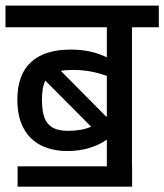

<svg xmlns="http://www.w3.org/2000/svg" viewBox="-29 -644 603 705"><path d="M455.6 -543.9V-33.2H456.1V41.5H35.6V-33.2H363.3V-131.3Q333.5 -110.4 296.4 -99.9Q259.3 -89.4 218.8 -89.4Q164.6 -89.4 123 -109.6Q81.5 -129.9 58.1 -172.1Q34.7 -214.4 34.7 -278.3Q34.7 -369.6 84.7 -415.8Q134.8 -461.9 230.5 -461.9Q268.1 -461.9 300.3 -455.1Q332.5 -448.2 363.3 -433.6V-543.9H-8.8V-623.5H554.2V-543.9ZM240.2 -387.2Q211.9 -387.2 194.3 -383.8L361.3 -215.3Q363.3 -217.3 363.3 -217.3V-365.2Q303.7 -387.2 240.2 -387.2ZM221.7 -163.6Q270.5 -163.6 305.7 -178.7L137.7 -347.7Q125 -324.7 125 -277.3Q125 -236.8 134.3 -211.9Q143.6 -187 164.6 -175.3Q185.5 -163.6 221.7 -163.6Z"/></svg>

Font: Varta SemiBold
Style: Regular
Weight: 600
Designer: Joana Correia, Viktoriya Grabowska, Eben Sorkin
Foundry: Sorkin Type
Version: Version 1.003; ttfautohint (v1.3) -l 8 -r 24 -G 200 -x 12 -H